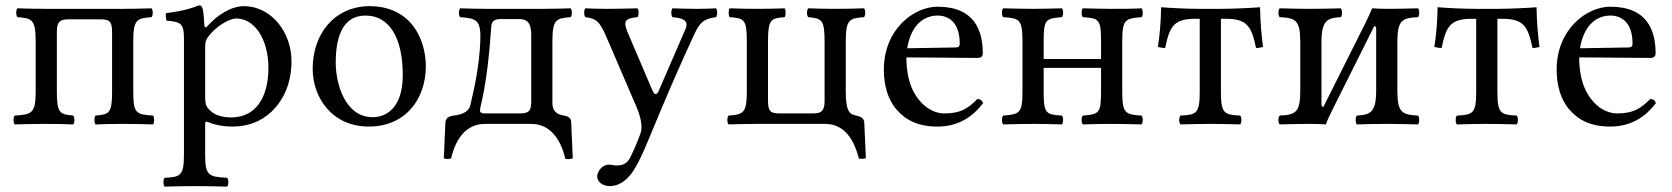

<svg xmlns="http://www.w3.org/2000/svg" viewBox="-20 -462 6235 716"><path d="M437 -429H153C113 -429 75 -430 45 -431C39 -425 39 -404 45 -398C100 -394 113 -389 113 -307V-122C113 -40 100 -35 35 -31C29 -25 29 -4 35 2C65 1 113 0 153 0C193 0 223 1 253 2C259 -4 259 -25 253 -31C202 -36 192 -40 192 -122V-339C192 -370 195 -390 234 -390H355C392 -390 398 -379 398 -339V-122C398 -40 388 -35 336 -31C331 -25 331 -4 336 2C361 1 398 0 438 0C478 0 523 1 551 2C556 -4 556 -25 551 -31C486 -35 477 -40 477 -122V-307C477 -389 490 -394 545 -398C551 -404 551 -425 545 -431C515 -430 477 -429 437 -429Z M761 -331C787 -363 832.8 -393 862 -393C926 -393 981 -321 981 -208C981 -126 952 -24 840 -24C822 -24 787 -29 769 -45.1C748.9 -63.1 745 -68.9 745 -105V-287C745 -308 749.4 -316.7 761 -331ZM742 -368C740.5 -398 738.7 -423.7 734 -434C731.9 -438.6 730 -442 722 -442C694 -431 668 -422 599 -413C597 -407 599 -391 601 -385C655 -380 666 -375 666 -317V110C666 193 655 198 594 201C588 207 588 228 594 234C629 233 666 232 706 232C746 232 794 233 827 234C833 228 833 207 827 201C756 197 745 193 745 110V2C745 -11 748.8 -9.7 759 -5.5C783.5 4.4 814.4 10 846 10C902 10 952 -7 993 -46C1040 -92 1067 -154 1067 -235C1067 -341 992 -439 890 -439C843.5 -439 792.5 -408.5 753 -364C747.4 -357.7 742.5 -358.4 742 -368Z M1146 -205C1146 -103 1214 10 1356 10C1420.4 10 1468.8 -12.7 1502.9 -46C1547.7 -89.8 1568 -152.7 1568 -214C1568 -318 1511 -439 1358 -439C1292.2 -439 1237.9 -412 1201.3 -369C1165 -326.4 1146 -268.2 1146 -205ZM1343 -404C1429 -404 1482 -326 1482 -182C1482 -56 1417 -25 1370 -25C1266 -25 1232 -151 1232 -228C1232 -315 1253 -404 1343 -404Z M1770 -51C1770 -68 1797 -134.3 1812 -363C1813 -378.3 1819.7 -391 1847 -391H1916C1956 -391 1961 -363 1961 -329V-88C1961 -55 1959 -39 1919 -39H1790C1779 -39 1770 -40 1770 -51ZM1798 -429C1765 -429 1726 -430 1696 -431C1690 -425 1690 -404 1696 -398C1757 -393 1774.9 -388.9 1771 -306C1766.7 -213.7 1750.6 -140.4 1734 -70C1728 -43 1699 -34 1671 -31C1656 -29 1642 -23 1641 -5L1635 128C1642.4 131.4 1650.2 132.2 1662 129C1671 92 1698 0 1788 0H1961C2050 0 2079 90 2088 130C2096.7 132.3 2106.4 132.2 2116 128L2110 -6C2110 -20 2102 -28 2083 -31C2065 -34 2040 -41 2040 -78V-307C2040 -389 2053 -394 2108 -398C2114 -404 2114 -425 2108 -431C2078 -430 2040 -429 2000 -429Z M2351 160C2366.6 132.2 2379.7 103.6 2392 74C2472 -119 2516.8 -221.6 2569 -334C2588.7 -376.3 2603 -392.3 2650 -398C2656 -404 2656 -425 2650 -431C2630 -430 2607 -429 2579 -429C2549 -429 2518 -430 2488 -431C2482 -425 2482 -404 2488 -398C2519.6 -395 2552 -389 2536 -353L2436.8 -124C2429.8 -107.9 2421.4 -105.2 2412.9 -125L2324.2 -333C2306.2 -375.2 2301 -393.7 2357 -398C2363 -404 2363 -425 2357 -431C2320 -430 2280 -429 2244 -429C2210 -429 2183 -430 2163 -431C2157 -425 2157 -404 2163 -398C2202.7 -393 2215.7 -384 2241.9 -323L2355 -60C2363.7 -39.9 2379 6 2369 34C2357.1 67.4 2345 95 2330 126C2319 146 2305 155 2280 155C2266 155 2262 152 2251 152C2222 152 2207 182 2207 195C2207 216 2227 232 2254 232C2275 232 2315 224 2351 160Z M2887 -39C2850 -39 2844 -50 2844 -90V-307C2844 -389 2854 -394 2906 -398C2911 -404 2911 -425 2906 -431C2881 -430 2844 -429 2804 -429C2764 -429 2729 -430 2701 -431C2696 -425 2696 -404 2701 -398C2756 -394 2765 -389 2765 -307V-122C2765 -40 2752 -35 2697 -31C2691 -25 2691 -4 2697 2C2727 1 2765 0 2805 0H3057C3141 0 3170 80 3183 129C3192.1 131.3 3200.7 130.6 3209 128L3203 -5C3202 -23 3186.8 -28 3173 -31C3150.3 -36 3134 -42 3134 -122V-307C3134 -389 3147 -394 3202 -398C3208 -404 3208 -425 3202 -431C3172 -430 3134 -429 3094 -429C3054 -429 3024 -430 2994 -431C2988 -425 2988 -404 2994 -398C3045 -393 3055 -389 3055 -307V-90C3055 -59 3052 -39 3013 -39Z M3363 -282C3382 -395 3452 -404 3476 -404C3514 -404 3559 -383 3559 -299C3559 -290 3555 -285.2 3544 -285ZM3625 -93C3588 -55 3559 -39 3501 -39C3465 -39 3423 -60 3392 -111C3372 -144 3360 -190 3360 -248L3626 -246C3638 -246 3645 -252 3645 -263C3645 -347 3615 -437 3476 -437C3389 -437 3276 -354 3276 -202C3276 -146 3290 -92 3323 -54C3357 -14 3404 10 3476 10C3552 10 3606 -25 3646 -77C3643 -87 3637 -92 3625 -93Z M4165 -307C4165 -390 4176 -393 4237 -398C4243 -404 4243 -425 4237 -431C4202 -429 4158 -429 4125 -429C4097 -429 4057 -430 4018 -431C4012 -425 4012 -404 4018 -398C4079 -394 4086 -390 4086 -307V-242H3872V-307C3872 -390 3879 -393 3940 -398C3946 -404 3946 -425 3940 -431C3902 -430 3863.8 -429 3832 -429C3802.4 -429 3761 -430 3721 -431C3715 -425 3715 -404 3721 -398C3782 -394 3793 -390 3793 -307V-122C3793 -39 3782 -36 3721 -31C3715 -25 3715 -4 3721 2C3761 1 3801.2 0 3833 0C3864.8 0 3904 1 3940 2C3946 -4 3946 -25 3940 -31C3879 -35 3872 -39 3872 -122V-209H4086V-122C4086 -39 4079 -36 4018 -31C4012 -25 4012 -4 4018 2C4054 1 4091.2 0 4126 0C4156.3 0 4198 1 4237 2C4243 -4 4243 -25 4237 -31C4176 -35 4165 -39 4165 -122Z M4454 -122C4454 -39 4443 -34 4382 -31C4376 -25 4376 -4 4382 2C4421 1 4460.7 0 4494 0C4528.3 0 4567 1 4605 2C4611 -4 4611 -25 4605 -31C4544 -34 4533 -39 4533 -122V-392H4550C4631 -392 4647 -364 4664 -283C4677 -283 4690 -287 4690 -287C4684 -333 4680 -377 4679 -435C4656 -433 4581 -429 4531 -429H4456C4406 -429 4350 -432 4310 -435C4309 -377 4305 -333 4298 -287C4298 -287 4312 -283 4325 -283C4342 -364 4357 -392 4439 -392H4454Z M4915 -63C4912 -63 4908 -65 4908 -75V-303C4908 -386 4929 -395 4980 -398C4986 -404 4986 -425 4980 -431C4957 -430 4900 -429 4863 -429C4830.4 -429 4790 -430 4752 -431C4746 -425 4746 -404 4752 -398C4813 -395 4829 -386 4829 -303V-126C4829 -43 4813 -34 4752 -31C4746 -25 4746 -4 4752 2C4791 1 4831 0 4863 0C4885.6 0 4913 1 4924 2C4929 -11.8 4938.3 -31.7 4948.6 -52.2L5105 -365C5108 -365 5112 -363 5112 -353V-126C5112 -43 5091 -34 5040 -31C5034 -25 5034 -4 5040 2C5063 1 5117.2 0 5157 0C5187.8 0 5229 1 5268 2C5274 -4 5274 -25 5268 -31C5207 -34 5191 -43 5191 -126V-303C5191 -386 5207 -395 5268 -398C5274 -404 5274 -425 5268 -431C5228 -430 5187.8 -429 5157 -429C5134.8 -429 5107 -430 5097 -431C5089.2 -412.5 5080.1 -392.4 5071.1 -374.5Z M5485 -122C5485 -39 5474 -34 5413 -31C5407 -25 5407 -4 5413 2C5452 1 5491.7 0 5525 0C5559.3 0 5598 1 5636 2C5642 -4 5642 -25 5636 -31C5575 -34 5564 -39 5564 -122V-392H5581C5662 -392 5678 -364 5695 -283C5708 -283 5721 -287 5721 -287C5715 -333 5711 -377 5710 -435C5687 -433 5612 -429 5562 -429H5487C5437 -429 5381 -432 5341 -435C5340 -377 5336 -333 5329 -287C5329 -287 5343 -283 5356 -283C5373 -364 5388 -392 5470 -392H5485Z M5872 -282C5891 -395 5961 -404 5985 -404C6023 -404 6068 -383 6068 -299C6068 -290 6064 -285.2 6053 -285ZM6134 -93C6097 -55 6068 -39 6010 -39C5974 -39 5932 -60 5901 -111C5881 -144 5869 -190 5869 -248L6135 -246C6147 -246 6154 -252 6154 -263C6154 -347 6124 -437 5985 -437C5898 -437 5785 -354 5785 -202C5785 -146 5799 -92 5832 -54C5866 -14 5913 10 5985 10C6061 10 6115 -25 6155 -77C6152 -87 6146 -92 6134 -93Z"/></svg>

Font: Libertinus Math
Style: Regular
Weight: 400
Designer: Philipp H. Poll
Foundry: Khaled Hosny
Version: Version 6.2